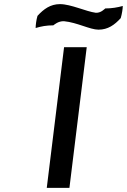

<svg xmlns="http://www.w3.org/2000/svg" viewBox="-20 -922 616 932"><path d="M491 -881C487 -878 470 -859 446 -860H445C398 -866 324 -902 271 -902C225 -902 192 -878 162 -845C156 -825 153 -799 153 -786C180 -794 205 -799 239 -799C243 -802 263 -820 290 -819H291C354 -813 417 -778 458 -778C504 -778 536 -801 566 -834C572 -854 576 -880 576 -893C551 -886 522 -881 491 -881ZM317 -10 401 -693H291L207 -10Z"/></svg>

Font: Bluebird
Style: LiExtObl
Weight: 300
Designer: Jasper
Foundry: Cannot Into Space Fonts
Version: Version 0.98